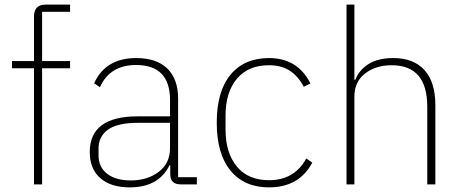

<svg xmlns="http://www.w3.org/2000/svg" viewBox="-20 -797 1999 830"><path d="M127 0V-502H32V-533H127V-726Q127 -777 177 -777H283V-746H162V-533H283V-502H162V0Z M368 -140Q368 -294 575 -294H715V-365Q715 -516 568 -516Q455 -516 412 -420L387 -437Q436 -546 569 -546Q657 -546 703.5 -500.5Q750 -455 750 -370V-31H831V0H761Q716 0 716 -44V-83H713Q666 13 541 13Q459 13 413.5 -27Q368 -67 368 -140ZM715 -156V-266H575Q489 -266 447.5 -237Q406 -208 406 -155V-126Q406 -74 443.5 -45.5Q481 -17 545 -17Q617 -17 666 -54Q715 -91 715 -156Z M917 -267Q917 -402 976.5 -474Q1036 -546 1143 -546Q1267 -546 1322 -436L1293 -422Q1269 -468 1232.5 -491.5Q1196 -515 1143 -515Q1053 -515 1004 -456.5Q955 -398 955 -297V-237Q955 -136 1004 -77Q1053 -18 1143 -18Q1253 -18 1304 -112L1330 -94Q1273 13 1143 13Q1036 13 976.5 -59.5Q917 -132 917 -267Z M1478 0V-777H1512V-452H1516Q1532 -494 1573 -520Q1614 -546 1680 -546Q1768 -546 1815 -494Q1862 -442 1862 -343V0H1827V-336Q1827 -515 1673 -515Q1605 -515 1558.5 -479.5Q1512 -444 1512 -379V0Z"/></svg>

Font: IBM Plex Sans JP ExtraLight
Style: Regular
Weight: 200
Designer: Mike Abbink; Paul van der Laan; Pieter van Rosmalen; Wujin Sim; Yejin Wi; Jinhee Kim; Boomi Park; Yona Kim; Kichan Ma
Foundry: Sandoll Inc.
Version: Version 1.001